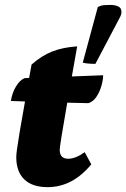

<svg xmlns="http://www.w3.org/2000/svg" viewBox="-20 -759 520 791"><path d="M176 12Q113 12 80 -20Q47 -52 47 -112Q47 -122 50 -144Q53 -166 60.5 -212Q68 -258 83 -341L25 -343Q30 -377 46 -403Q62 -429 81 -437L100 -438Q105 -463 110 -493Q152 -530 195.5 -547Q239 -564 298 -568Q286 -501 276 -444L405 -449Q405 -431 398 -406Q391 -381 377.5 -360.5Q364 -340 344 -334L257 -336Q226 -158 226 -142Q226 -105 261 -105Q291 -105 329 -132L356 -82Q279 12 176 12ZM373 -495.9Q358 -495.9 343.5 -497.2Q329 -498.5 321 -501L383 -730.3Q397 -737 409.5 -737.9Q422 -738.7 435 -738.7Q452 -738.7 465.5 -733.2Q479 -727.8 480 -713.5Q481 -707.6 479.5 -700.9Q478 -694.2 470 -679.9Z"/></svg>

Font: Petrona Black
Style: Italic
Weight: 900
Italic angle: -9°
Designer: Ringo R. Seeber
Foundry: Ringo R. Seeber
Version: Version 2.001; ttfautohint (v1.8.3)